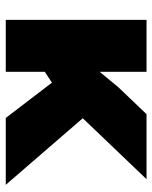

<svg xmlns="http://www.w3.org/2000/svg" viewBox="49 -577 528 666"><g transform="rotate(90 313.0 -244.0)"><path d="M229 0H48.8V-488.3H229V-325.7L283.2 -391.1L376 -488.3H601.6L390.1 -267.1L621.1 0H389.2L266.6 -160.2L229 -135.3Z"/></g></svg>

Font: Kumbh Sans Black
Style: Regular
Weight: 900
Version: Version 1.005